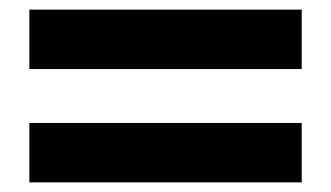

<svg xmlns="http://www.w3.org/2000/svg" viewBox="-20 -534 688 399"><path d="M41 -390.5V-514H607V-390.5ZM41 -155V-278.5H607V-155Z"/></svg>

Font: Geologica Thin Roman ExtraBold
Style: Regular
Weight: 800
Version: Version 1.010;gftools[0.9.28]